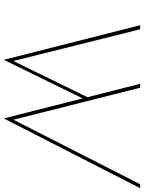

<svg xmlns="http://www.w3.org/2000/svg" viewBox="109 -850 773 1032"><g transform="rotate(90 496.0 -334.5)"><path d="M116 -701H138L311 -9L304 -10L506 -424L514 -401L302 32ZM431 -701H452L628 -4L618 -8L971 -701H992L617 32Z"/></g></svg>

Font: Josefin Sans Thin Thin
Style: Italic
Weight: 250
Italic angle: -7°
Version: Version 2.000